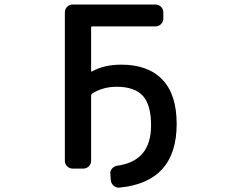

<svg xmlns="http://www.w3.org/2000/svg" viewBox="-20 -774 1040 857"><path d="M304.7 -21.5Q290 -21.5 279.8 -31.7Q269.5 -42 269.5 -56.6V-718.8Q269.5 -733.4 279.8 -743.7Q290 -753.9 304.7 -753.9H673.8Q688.5 -753.9 698.7 -743.7Q709 -733.4 709 -718.8V-691.4Q709 -676.8 698.7 -666.5Q688.5 -656.2 673.8 -656.2H390.6Q386.7 -656.2 386.7 -652.3V-457Q386.7 -453.1 390.6 -455.1Q444.3 -485.4 521.5 -485.4Q640.6 -485.4 704.6 -418.9Q768.6 -352.5 768.6 -220.7Q768.6 39.1 512.7 63.5Q511.7 63.5 509.8 63.5Q497.1 63.5 487.3 54.7Q476.6 45.9 474.6 31.2L472.7 2.9Q470.7 -10.7 480 -21.5Q489.3 -32.2 502.9 -34.2Q654.3 -54.7 654.3 -213.9Q654.3 -306.6 617.2 -346.7Q580.1 -386.7 501 -386.7Q437.5 -386.7 390.6 -355.5Q386.7 -352.5 386.7 -347.7V-56.6Q386.7 -42 376.5 -31.7Q366.2 -21.5 351.6 -21.5Z"/></svg>

Font: Gen Jyuu Gothic L Monospace Medium
Style: Regular
Weight: 500
Designer: [Source Han Sans]
Ryoko NISHIZUKA  (kana & ideographs); Paul D. Hunt (Latin, Greek & Cyrillic); Wenlong ZHANG  (bopomofo
Version: Version 1.002.20150607